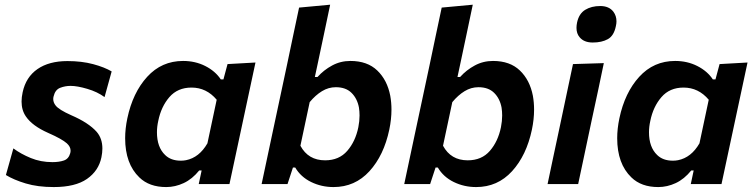

<svg xmlns="http://www.w3.org/2000/svg" viewBox="-20 -764 3132 797"><path d="M203 12.5Q136.5 12.5 86.8 -2.5Q37 -17.5 4.5 -37.5L35.5 -148Q66.5 -125 107.8 -108Q149 -91 197.5 -91Q225.5 -91 245.2 -97.8Q265 -104.5 271.5 -128Q273 -133.5 273 -138.5Q273 -155 257.5 -169Q237.5 -187 179.5 -212.5Q114 -241.5 87.5 -280.5Q69.5 -306.5 69.5 -342.5Q69.5 -360.5 74 -381Q87.5 -444 135.5 -477.2Q183.5 -510.5 260 -510.5Q319 -510.5 366.5 -497.8Q414 -485 443.5 -467.5L414 -361Q384 -383 342.2 -395.2Q300.5 -407.5 273 -407.5Q250.5 -407.5 229.8 -399.5Q209 -391.5 202.5 -364Q201 -358.5 201 -353Q201 -338.5 211 -326Q224.5 -308.5 275 -286Q348 -254.5 381.5 -216.5Q405 -189 405 -147.5Q405 -130.5 401 -111Q389.5 -55 341 -21.2Q292.5 12.5 203 12.5Z M670 12.5Q599.5 12.5 558.5 -27.5Q499.5 -84 499.5 -190.5Q499.5 -229.5 508.5 -272.5Q531 -379.5 591 -445.2Q651 -511 740 -511Q790.5 -511 832 -490Q873.5 -469 896.5 -434.5H907.5L924.5 -498L1040.5 -504.5L932.5 0H805L817 -56.5H807Q778 -20.5 742.5 -4Q707 12.5 670 12.5ZM730.5 -97Q742 -97 752 -99Q807 -110 841 -169L879.5 -350Q837 -400.5 775 -400.5Q717.5 -400.5 683.2 -361Q649 -321.5 637 -262.5Q631.5 -238 631.5 -215Q631.5 -153 665.5 -120.5Q689.5 -97 730.5 -97Z M1364.5 12.5Q1314.5 12.5 1271.5 -8.5Q1228.5 -29.5 1205.5 -68.5H1196L1173.5 0H1066Q1077.5 -54 1088.2 -104.5Q1099 -155 1112 -216.5L1171 -493Q1184 -555.5 1196.5 -614.5Q1209 -673 1221.5 -732.5L1350.5 -744.5Q1338 -685 1325 -623.2Q1312 -561.5 1297.5 -493.5L1287 -444.5H1298Q1324 -473.5 1358.8 -492.2Q1393.5 -511 1434.5 -511Q1505 -511 1546.2 -471.2Q1587.5 -431.5 1600 -366.5Q1605 -338.5 1605 -309Q1605 -269 1596 -226Q1573.5 -119 1513.5 -53.2Q1453.5 12.5 1364.5 12.5ZM1329.5 -98.5Q1387.5 -98.5 1421.5 -137.8Q1455.5 -177 1467.5 -236Q1472.5 -261.5 1472.5 -284.5Q1472.5 -301.5 1470 -317.5Q1463 -355 1439.2 -378.5Q1415.5 -402 1374 -402Q1343.5 -402 1316.5 -385.5Q1289.5 -369 1265.5 -340L1227 -159Q1259.5 -98.5 1329.5 -98.5Z M1956.5 12.5Q1906.5 12.5 1863.5 -8.5Q1820.5 -29.5 1797.5 -68.5H1788L1765.5 0H1658Q1669.5 -54 1680.2 -104.5Q1691 -155 1704 -216.5L1763 -493Q1776 -555.5 1788.5 -614.5Q1801 -673 1813.5 -732.5L1942.5 -744.5Q1930 -685 1917 -623.2Q1904 -561.5 1889.5 -493.5L1879 -444.5H1890Q1916 -473.5 1950.8 -492.2Q1985.5 -511 2026.5 -511Q2097 -511 2138.2 -471.2Q2179.5 -431.5 2192 -366.5Q2197 -338.5 2197 -309Q2197 -269 2188 -226Q2165.5 -119 2105.5 -53.2Q2045.5 12.5 1956.5 12.5ZM1921.5 -98.5Q1979.5 -98.5 2013.5 -137.8Q2047.5 -177 2059.5 -236Q2064.5 -261.5 2064.5 -284.5Q2064.5 -301.5 2062 -317.5Q2055 -355 2031.2 -378.5Q2007.5 -402 1966 -402Q1935.5 -402 1908.5 -385.5Q1881.5 -369 1857.5 -340L1819 -159Q1851.5 -98.5 1921.5 -98.5Z M2253 0Q2263 -48 2275 -104.5Q2286 -155 2299 -217L2309.5 -266.5Q2325 -339 2336 -392Q2347 -444.5 2358.5 -498L2486.5 -502Q2475 -446.5 2463.8 -393.5Q2452.5 -340.5 2436.5 -266.5L2426 -217Q2413 -155 2402.2 -104.5Q2391.5 -54 2380 0ZM2440.5 -587.5Q2404 -587.5 2386 -609.5Q2373 -624.5 2373 -648.5Q2373 -659 2375.5 -671Q2383.5 -707.5 2409.2 -723.2Q2435 -739 2471.5 -739Q2508.5 -739 2526.5 -715Q2539 -698 2539 -675.5Q2539 -666 2536.5 -655.5Q2528.5 -615.5 2503.2 -601.5Q2478 -587.5 2440.5 -587.5Z M2712.5 12.5Q2642 12.5 2601 -27.5Q2542 -84 2542 -190.5Q2542 -229.5 2551 -272.5Q2573.5 -379.5 2633.5 -445.2Q2693.5 -511 2782.5 -511Q2833 -511 2874.5 -490Q2916 -469 2939 -434.5H2950L2967 -498L3083 -504.5L2975 0H2847.5L2859.5 -56.5H2849.5Q2820.5 -20.5 2785 -4Q2749.5 12.5 2712.5 12.5ZM2773 -97Q2784.5 -97 2794.5 -99Q2849.5 -110 2883.5 -169L2922 -350Q2879.5 -400.5 2817.5 -400.5Q2760 -400.5 2725.8 -361Q2691.5 -321.5 2679.5 -262.5Q2674 -238 2674 -215Q2674 -153 2708 -120.5Q2732 -97 2773 -97Z"/></svg>

Font: Heraclito SemiBold
Style: Italic
Weight: 600
Italic angle: -12°
Designer: Kostas Bartsokas (font) & Cristiano Sobral (main changes)
Foundry: Kostas Bartsokas (font) & Cristiano Sobral (main changes)
Version: Version 1.00;July 8, 2020;FontCreator 13.0.0.2655 64-bit